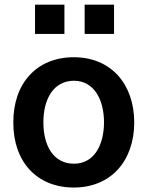

<svg xmlns="http://www.w3.org/2000/svg" viewBox="-20 -800 637 830"><path d="M258.5 -653.4V-779.8H131.4V-653.4ZM473 -653.4V-779.8H345.9V-653.4ZM299 10.7C457.7 10.7 559.7 -101.9 560.4 -270.6C559.7 -439.6 457.7 -552.6 299 -552.6C138.5 -552.6 36.9 -439.6 37.6 -270.6C36.9 -101.9 138.5 10.7 299 10.7ZM299.7 -92.3C210.6 -92.3 167.3 -171.2 167.6 -271.3C167.3 -370.7 210.6 -450.6 299.7 -451C386 -450.6 429.3 -370.7 429.7 -271.3C429.3 -171.2 386 -92.3 299.7 -92.3Z"/></svg>

Font: Riot Sans 2.0
Style: Bold
Weight: 600
Designer: Rasmus Andersson
Foundry: rsms
Version: Version 3.006;hotconv 1.0.109;makeotfexe 2.5.65596